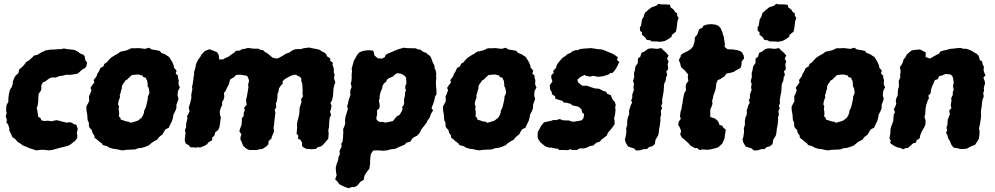

<svg xmlns="http://www.w3.org/2000/svg" viewBox="-20 -771 5235 1010"><path d="M171 20 162 17 133 8 116 0 102 -5 84 -18 71 -26 61 -39 45 -50 35 -73 29 -84V-96L23 -115L14 -127L16 -142L10 -159L15 -176L12 -190L14 -217L24 -236V-253L27 -277L32 -298L43 -316L47 -331L48 -344L54 -359L61 -372L76 -385L82 -407L96 -418L108 -431L117 -444L133 -454L150 -469L159 -479L176 -482L193 -493L220 -506L246 -510L274 -511L291 -513L301 -512L315 -516L332 -513L358 -510L373 -508L395 -496L399 -491L417 -484L425 -476L429 -454L438 -443L435 -425L428 -413L412 -405L396 -390L386 -383L361 -379L345 -377L329 -378L310 -373L293 -371L273 -363L253 -364L239 -358L233 -354L219 -343L206 -338L197 -322L198 -306L194 -292L184 -279L182 -266L181 -237L178 -216L173 -201L176 -192L179 -173L181 -157L194 -149L197 -138L216 -134L225 -136L241 -135L251 -133L276 -139L291 -136L309 -131L330 -126L348 -128L359 -125L367 -118L381 -115L389 -93L384 -70L387 -58L386 -44L374 -29L345 -7L323 0L297 6L272 13L254 18L237 20L210 17H195Z M626 20 612 18 594 14 572 11 554 5 543 -2 521 -8 515 -17 500 -28 489 -38 477 -47V-57L466 -73L463 -87L452 -98L448 -107L447 -127L441 -139L440 -151L439 -168L435 -188L434 -210L449 -239L448 -265L454 -277L461 -296L456 -309L466 -324L476 -337L473 -350L488 -370L492 -383L499 -393L508 -413L524 -422L529 -435L543 -444L550 -453L562 -466L585 -481L597 -487L613 -499L642 -505L651 -508L670 -517H688L710 -518L743 -514L764 -520L778 -511L802 -507L821 -503L828 -493L847 -486L859 -478L870 -471L878 -458L886 -445L894 -426L895 -416L909 -399L904 -385L916 -373V-364L920 -349L919 -327L926 -311L916 -292L914 -269L919 -250L908 -220V-203L903 -189L892 -167L890 -153L885 -135L875 -115L868 -99L851 -91L843 -79L835 -64L818 -51L806 -36L789 -27L776 -18L762 -6L745 1L725 7L706 9L691 15L671 16L646 17ZM667 -125 692 -132 706 -137 715 -144 725 -152 733 -166 738 -179V-189L743 -197L748 -209L751 -222L753 -231L757 -249L758 -264L764 -276L766 -286L762 -309L757 -316L756 -335L754 -347L750 -354L747 -362L732 -366L731 -373L709 -379L690 -378L673 -376L658 -362L648 -352L639 -347L633 -337L626 -328L621 -317V-305L617 -295L614 -281L610 -271L611 -259L604 -240L601 -222L606 -212L604 -197L606 -186L607 -173L605 -159L613 -152L615 -142L634 -136L645 -132L658 -131Z M1133 -458 1154 -459 1168 -467 1181 -472 1197 -484 1212 -494 1222 -504 1242 -505 1252 -512 1272 -515 1283 -519 1314 -515H1340L1349 -509L1363 -508L1373 -498L1386 -491L1403 -477L1413 -468L1436 -463L1446 -466L1466 -477L1485 -489L1501 -494L1518 -506L1533 -512L1550 -513H1565L1575 -517L1607 -521L1623 -517L1635 -515L1647 -513L1663 -508L1672 -501L1687 -494L1695 -487L1701 -474L1718 -463L1716 -453L1731 -440L1729 -430L1736 -411V-390L1740 -379L1737 -358L1744 -339L1738 -321L1734 -303L1733 -286L1732 -267L1727 -245L1718 -228L1724 -216L1721 -197L1716 -183L1722 -167L1714 -150L1712 -129L1711 -115V-104L1707 -85L1709 -69L1707 -42L1695 -27L1681 -11L1669 -1L1652 3L1642 12L1621 14L1609 13L1591 12L1576 4L1569 -3V-20L1561 -35L1548 -41L1549 -58L1540 -68L1542 -87L1543 -99L1542 -116L1544 -130L1550 -152L1554 -171L1555 -183L1556 -203L1562 -222L1566 -236L1564 -250L1574 -265L1571 -278L1572 -296L1571 -313L1570 -331L1565 -344V-357L1558 -367L1542 -374L1538 -378L1524 -377L1507 -371L1491 -362L1480 -356L1467 -344V-331L1456 -319L1447 -305L1446 -292L1440 -277L1439 -254L1435 -234L1431 -227L1433 -206L1425 -194L1429 -177L1427 -165L1425 -146L1423 -132L1422 -115L1419 -99L1422 -81L1419 -72L1410 -53L1408 -42L1393 -29L1392 -12L1380 0L1361 12L1342 15L1331 18H1305H1291L1274 10L1268 4L1259 -4L1251 -25L1245 -36V-49L1250 -64L1239 -81L1243 -94L1251 -116L1252 -134L1253 -150L1262 -161V-177L1268 -191L1264 -204L1278 -220L1274 -242L1276 -252L1280 -271L1284 -294L1287 -313L1285 -325L1290 -344L1288 -355L1280 -372L1262 -375L1246 -378L1222 -377L1211 -365L1191 -353L1187 -341L1184 -328L1173 -307L1167 -293L1158 -282L1160 -264L1157 -249L1148 -233L1149 -219L1140 -200L1136 -184L1137 -166L1142 -154L1139 -134L1136 -112L1133 -98L1128 -88L1112 -74L1108 -58L1096 -47V-33L1077 -23L1069 -12L1057 -5L1046 0L1032 5L1020 3L1011 6L995 4H982L973 -7L958 -15L952 -30V-38L956 -69L953 -87L959 -102V-118L962 -132L966 -149L964 -160L974 -177L977 -186L973 -205L980 -227L984 -244L987 -257L986 -270L988 -283L992 -302L990 -314L994 -331L997 -351L998 -364L1001 -378V-392L1008 -415L1011 -433L1015 -443L1023 -458L1035 -474L1038 -482L1054 -499L1063 -505L1082 -512L1105 -503L1121 -497L1131 -481Z M1813 219 1793 212 1775 203 1765 198 1754 183 1743 172 1751 150 1748 136 1746 112 1750 95 1759 70 1760 58 1768 39 1766 26 1769 16 1777 1 1775 -15 1782 -27 1784 -43 1785 -60 1786 -75 1785 -92 1791 -105 1796 -121 1795 -138 1797 -154 1800 -165 1805 -181 1810 -199 1806 -211 1810 -224 1814 -244 1817 -253 1824 -274 1822 -286 1824 -300 1830 -314 1825 -331 1829 -346 1830 -361V-383L1832 -394L1830 -411L1837 -435L1841 -451L1848 -463L1860 -484L1871 -496L1889 -503L1909 -506L1921 -507L1944 -504L1950 -479L1968 -464L1990 -463L2004 -470L2008 -481L2020 -489L2042 -498L2055 -504L2072 -511L2090 -516L2102 -520L2121 -518L2152 -517H2166L2180 -511L2192 -510L2203 -500L2221 -493L2232 -484L2241 -478L2247 -469L2253 -453L2257 -441L2265 -427L2266 -413L2271 -403L2275 -384L2274 -373L2275 -359L2273 -338L2274 -317L2276 -297V-275L2269 -264L2264 -240L2257 -220L2250 -203L2258 -190L2247 -172L2240 -152L2229 -137L2223 -124L2208 -105L2195 -88L2188 -72L2174 -57L2157 -49L2147 -40L2139 -26L2119 -21L2107 -9L2075 4L2059 12L2033 15L2017 20L1993 22L1974 20H1959L1943 21L1931 39L1928 59L1927 74V90L1923 116L1912 130L1900 148L1895 161L1894 174L1875 186L1859 206L1844 213H1831ZM2008 -126 2017 -128 2047 -134 2055 -144 2066 -158 2082 -167 2093 -185 2098 -198 2095 -207 2103 -217 2106 -228 2105 -249 2110 -266 2111 -285 2116 -296 2112 -304V-318L2118 -332L2117 -345L2116 -363L2110 -371L2098 -379L2086 -384L2068 -386L2055 -377L2048 -369L2034 -363L2026 -360L2017 -353L2011 -341L2000 -332L1992 -319L1991 -308L1986 -297L1980 -280L1977 -266V-252L1973 -243L1975 -232L1977 -223V-209L1974 -199L1963 -191L1964 -177L1963 -165L1960 -153V-144L1968 -134L1979 -129L1990 -130Z M2502 20 2488 18 2470 14 2448 11 2430 5 2419 -2 2397 -8 2391 -17 2376 -28 2365 -38 2353 -47V-57L2342 -73L2339 -87L2328 -98L2324 -107L2323 -127L2317 -139L2316 -151L2315 -168L2311 -188L2310 -210L2325 -239L2324 -265L2330 -277L2337 -296L2332 -309L2342 -324L2352 -337L2349 -350L2364 -370L2368 -383L2375 -393L2384 -413L2400 -422L2405 -435L2419 -444L2426 -453L2438 -466L2461 -481L2473 -487L2489 -499L2518 -505L2527 -508L2546 -517H2564L2586 -518L2619 -514L2640 -520L2654 -511L2678 -507L2697 -503L2704 -493L2723 -486L2735 -478L2746 -471L2754 -458L2762 -445L2770 -426L2771 -416L2785 -399L2780 -385L2792 -373V-364L2796 -349L2795 -327L2802 -311L2792 -292L2790 -269L2795 -250L2784 -220V-203L2779 -189L2768 -167L2766 -153L2761 -135L2751 -115L2744 -99L2727 -91L2719 -79L2711 -64L2694 -51L2682 -36L2665 -27L2652 -18L2638 -6L2621 1L2601 7L2582 9L2567 15L2547 16L2522 17ZM2543 -125 2568 -132 2582 -137 2591 -144 2601 -152 2609 -166 2614 -179V-189L2619 -197L2624 -209L2627 -222L2629 -231L2633 -249L2634 -264L2640 -276L2642 -286L2638 -309L2633 -316L2632 -335L2630 -347L2626 -354L2623 -362L2608 -366L2607 -373L2585 -379L2566 -378L2549 -376L2534 -362L2524 -352L2515 -347L2509 -337L2502 -328L2497 -317V-305L2493 -295L2490 -281L2486 -271L2487 -259L2480 -240L2477 -222L2482 -212L2480 -197L2482 -186L2483 -173L2481 -159L2489 -152L2491 -142L2510 -136L2521 -132L2534 -131Z M2850 0 2835 -12 2823 -22 2813 -36 2808 -48 2809 -77 2818 -93 2826 -108 2841 -127 2867 -133 2878 -135 2891 -140 2906 -139 2924 -145 2942 -138 2975 -137 2985 -132 3000 -131 3019 -134 3040 -138 3049 -149 3053 -171 3043 -178 3039 -195 3027 -207 3019 -211 2993 -216 2981 -225 2962 -230 2944 -232 2940 -240 2912 -248 2901 -253 2900 -265 2883 -275V-285L2874 -300L2872 -323L2886 -342L2880 -361V-375L2894 -389L2889 -397L2905 -414L2909 -429L2917 -441L2933 -460L2938 -466L2952 -475L2966 -487L2980 -492L2991 -501L3007 -507H3018L3032 -513L3048 -515L3089 -518L3109 -515L3127 -512H3141L3160 -506L3184 -496L3201 -489L3212 -483L3230 -470L3226 -454L3238 -446L3228 -424L3220 -410L3212 -398L3200 -386L3192 -388L3181 -379L3162 -373L3153 -370L3125 -367L3101 -372L3083 -368L3063 -372L3056 -377L3045 -372L3030 -364L3017 -351L3021 -338L3034 -327L3044 -320H3068L3090 -312L3109 -306L3132 -304L3157 -291L3168 -289L3175 -277L3193 -271L3197 -260L3203 -247L3214 -235L3219 -219L3216 -206L3218 -193L3215 -165L3210 -148L3213 -138V-117L3198 -96L3179 -74L3171 -57L3163 -51L3142 -35L3137 -27L3117 -20L3100 -5L3084 -3L3063 7L3047 10L3031 9L3014 18H2988L2983 14L2965 19L2947 18H2922L2913 11L2899 10L2880 5L2872 6Z M3409 -553 3400 -559 3382 -561 3374 -574 3356 -589 3357 -601 3347 -609 3346 -627 3352 -636 3357 -668 3366 -683 3372 -703 3390 -719 3410 -734 3433 -741 3444 -751 3457 -748H3481L3504 -746L3508 -732L3524 -720L3531 -708L3542 -701V-688L3550 -677L3544 -660L3540 -627L3536 -605L3515 -588L3512 -577L3495 -565L3476 -555L3452 -551L3436 -553ZM3345 20H3326L3315 10L3284 0L3279 -8L3271 -22L3267 -38L3271 -50L3275 -76L3274 -96L3280 -117L3279 -132L3282 -151L3290 -171L3289 -189L3298 -218L3305 -231L3300 -243L3306 -256V-274L3315 -299L3312 -310L3315 -330L3310 -344L3316 -366L3315 -386L3319 -399L3323 -422L3335 -439L3336 -464L3348 -472L3355 -494L3367 -498L3389 -514L3407 -517L3436 -514L3459 -518L3468 -508L3483 -495L3497 -479L3489 -463L3497 -447L3492 -434L3495 -408L3485 -395L3490 -377L3484 -365L3481 -344L3474 -331L3472 -306L3471 -290L3468 -274L3465 -258L3463 -247L3464 -229L3458 -213L3463 -203L3456 -187L3458 -167L3454 -155V-136L3451 -110L3448 -98L3445 -71L3442 -58L3428 -35L3425 -13L3410 -1L3395 2L3383 13L3364 14Z M3659 18 3648 8H3635L3611 -6L3604 -15L3599 -20L3580 -37L3567 -47L3558 -64L3563 -82L3556 -101L3548 -113L3550 -130L3561 -146L3557 -160L3560 -183L3566 -203L3567 -215L3571 -231L3572 -244L3577 -270L3581 -284L3589 -296L3587 -316L3589 -329L3601 -345L3598 -366L3600 -379L3581 -402L3567 -413L3561 -423L3559 -434L3551 -456L3561 -474V-481L3574 -491L3597 -502L3614 -513L3626 -527L3634 -553L3635 -574L3648 -589L3658 -618L3673 -624L3681 -636L3699 -642L3723 -644L3745 -641L3759 -635L3770 -624L3780 -602L3784 -586L3788 -577L3789 -566L3793 -540L3792 -524L3807 -512L3834 -511L3860 -507L3876 -501L3884 -494L3892 -479L3894 -463L3882 -449L3880 -426L3875 -413L3854 -402L3840 -393L3822 -388L3801 -384L3792 -370L3776 -360L3769 -355L3756 -350L3748 -332L3745 -305L3740 -288L3733 -270L3730 -254L3726 -241L3728 -225L3724 -212L3716 -194L3717 -174L3716 -156L3740 -148L3753 -138L3761 -126L3764 -115L3780 -109L3784 -100L3798 -89L3793 -57L3791 -42L3779 -15L3759 3L3749 7L3722 14L3702 17L3678 15Z M4028 -553 4019 -559 4001 -561 3993 -574 3975 -589 3976 -601 3966 -609 3965 -627 3971 -636 3976 -668 3985 -683 3991 -703 4009 -719 4029 -734 4052 -741 4063 -751 4076 -748H4100L4123 -746L4127 -732L4143 -720L4150 -708L4161 -701V-688L4169 -677L4163 -660L4159 -627L4155 -605L4134 -588L4131 -577L4114 -565L4095 -555L4071 -551L4055 -553ZM3964 20H3945L3934 10L3903 0L3898 -8L3890 -22L3886 -38L3890 -50L3894 -76L3893 -96L3899 -117L3898 -132L3901 -151L3909 -171L3908 -189L3917 -218L3924 -231L3919 -243L3925 -256V-274L3934 -299L3931 -310L3934 -330L3929 -344L3935 -366L3934 -386L3938 -399L3942 -422L3954 -439L3955 -464L3967 -472L3974 -494L3986 -498L4008 -514L4026 -517L4055 -514L4078 -518L4087 -508L4102 -495L4116 -479L4108 -463L4116 -447L4111 -434L4114 -408L4104 -395L4109 -377L4103 -365L4100 -344L4093 -331L4091 -306L4090 -290L4087 -274L4084 -258L4082 -247L4083 -229L4077 -213L4082 -203L4075 -187L4077 -167L4073 -155V-136L4070 -110L4067 -98L4064 -71L4061 -58L4047 -35L4044 -13L4029 -1L4014 2L4002 13L3983 14Z M4336 20 4322 18 4304 14 4282 11 4264 5 4253 -2 4231 -8 4225 -17 4210 -28 4199 -38 4187 -47V-57L4176 -73L4173 -87L4162 -98L4158 -107L4157 -127L4151 -139L4150 -151L4149 -168L4145 -188L4144 -210L4159 -239L4158 -265L4164 -277L4171 -296L4166 -309L4176 -324L4186 -337L4183 -350L4198 -370L4202 -383L4209 -393L4218 -413L4234 -422L4239 -435L4253 -444L4260 -453L4272 -466L4295 -481L4307 -487L4323 -499L4352 -505L4361 -508L4380 -517H4398L4420 -518L4453 -514L4474 -520L4488 -511L4512 -507L4531 -503L4538 -493L4557 -486L4569 -478L4580 -471L4588 -458L4596 -445L4604 -426L4605 -416L4619 -399L4614 -385L4626 -373V-364L4630 -349L4629 -327L4636 -311L4626 -292L4624 -269L4629 -250L4618 -220V-203L4613 -189L4602 -167L4600 -153L4595 -135L4585 -115L4578 -99L4561 -91L4553 -79L4545 -64L4528 -51L4516 -36L4499 -27L4486 -18L4472 -6L4455 1L4435 7L4416 9L4401 15L4381 16L4356 17ZM4377 -125 4402 -132 4416 -137 4425 -144 4435 -152 4443 -166 4448 -179V-189L4453 -197L4458 -209L4461 -222L4463 -231L4467 -249L4468 -264L4474 -276L4476 -286L4472 -309L4467 -316L4466 -335L4464 -347L4460 -354L4457 -362L4442 -366L4441 -373L4419 -379L4400 -378L4383 -376L4368 -362L4358 -352L4349 -347L4343 -337L4336 -328L4331 -317V-305L4327 -295L4324 -281L4320 -271L4321 -259L4314 -240L4311 -222L4316 -212L4314 -197L4316 -186L4317 -173L4315 -159L4323 -152L4325 -142L4344 -136L4355 -132L4368 -131Z M4766 -498 4775 -505 4788 -508 4819 -511 4839 -501 4850 -495 4849 -471 4872 -463 4893 -475 4902 -480 4920 -489 4927 -500 4946 -506 4958 -508 4978 -514 4993 -515 5008 -517 5031 -519 5050 -514 5061 -515 5074 -511 5095 -502 5103 -496 5118 -488 5128 -478 5131 -468 5135 -454 5146 -449 5149 -433 5156 -419 5154 -404 5156 -393 5164 -375 5153 -362 5159 -347 5162 -334 5155 -308 5157 -294 5152 -282 5155 -265 5147 -239 5145 -223 5144 -209 5141 -193 5140 -177 5141 -160 5139 -145 5137 -129 5134 -113 5130 -97 5133 -81 5132 -59 5129 -40 5121 -27 5109 -9 5093 -3 5080 3 5066 11 5044 13 5026 12 5020 9 4997 6 4987 -6 4981 -17 4979 -26 4971 -38 4967 -46 4964 -59 4957 -72 4962 -85 4959 -100 4964 -115 4965 -139 4971 -156 4977 -170 4973 -189 4985 -203 4981 -216 4985 -240 4984 -256 4992 -271V-286L4997 -299L4993 -318L4997 -335L4994 -357L4991 -368L4982 -379L4954 -382L4933 -373L4921 -371L4912 -354L4898 -350L4891 -334L4883 -316L4877 -297L4876 -281L4863 -267L4867 -256L4859 -239L4852 -218L4849 -201L4848 -187L4847 -169L4843 -156L4849 -138L4848 -115L4842 -102L4831 -83L4825 -70L4819 -54V-45L4802 -33L4798 -21L4783 -17L4770 -5L4755 8L4747 7L4731 14L4715 7L4703 5L4689 -1L4678 -7L4662 -19L4666 -30L4659 -43L4664 -73V-88L4667 -102L4675 -124L4679 -134L4680 -149L4681 -167L4688 -181L4682 -196L4690 -212L4695 -225L4692 -240L4696 -257L4702 -268L4703 -288L4704 -301L4709 -317L4708 -335V-346L4716 -364L4715 -378L4718 -393L4714 -418L4723 -431L4730 -445L4733 -458L4743 -470L4749 -483Z"/></svg>

Font: Winky Rough
Style: Bold Italic
Weight: 700
Italic angle: -8.97852°
Designer: Simon Atzbach
Foundry: typofactur
Version: Version 1.206; ttfautohint (v1.8.4.7-5d5b)